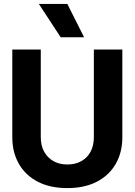

<svg xmlns="http://www.w3.org/2000/svg" viewBox="-20 -952 690 984"><path d="M325 12Q237 12 174 -20.5Q111 -53 77 -112Q43 -171 43 -249V-698H189V-249Q189 -206 206 -175Q223 -144 253.5 -126.5Q284 -109 325 -109Q367 -109 397.5 -126.5Q428 -144 444.5 -175Q461 -206 461 -249V-698H607V-249Q607 -171 573 -112Q539 -53 476 -20.5Q413 12 325 12ZM411 -761H291L179 -932H325Z"/></svg>

Font: Azeret Mono Thin SemiBold
Style: Regular
Weight: 600
Version: Version 1.002